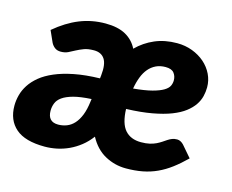

<svg xmlns="http://www.w3.org/2000/svg" viewBox="-86 -641 920 763"><g transform="rotate(15 374.0 -260.0)"><path d="M284.5 -223Q239 -220.5 210.8 -212.8Q182.5 -205 166.5 -193.5Q150.5 -182 144.8 -167.2Q139 -152.5 139 -136.5Q139 -90.5 182 -90.5Q200.5 -90.5 217.2 -97Q234 -103.5 247.2 -118Q260.5 -132.5 269.8 -155.8Q279 -179 283 -212.5ZM536 -422Q514 -422 496.8 -413.8Q479.5 -405.5 466.8 -390.5Q454 -375.5 445.8 -354Q437.5 -332.5 433 -306Q481 -310.5 510 -318.2Q539 -326 554.8 -335.5Q570.5 -345 575.8 -356Q581 -367 581 -379Q581 -396.5 571 -409.2Q561 -422 536 -422ZM722 -96Q694.5 -69 668.2 -49.2Q642 -29.5 614.2 -16.8Q586.5 -4 555.2 2Q524 8 487 8Q441 8 401 -13.8Q361 -35.5 336 -82Q318.5 -58.5 297 -41.5Q275.5 -24.5 251.8 -13.5Q228 -2.5 202.8 2.8Q177.5 8 153 8Q72 8 33.5 -25.5Q-5 -59 -5 -118.5Q-5 -140 0.8 -162Q6.5 -184 20 -205Q33.5 -226 56 -244.5Q78.5 -263 111.8 -277.2Q145 -291.5 190.5 -300.5Q236 -309.5 295.5 -311L297 -324Q302 -370.5 288 -391.5Q274 -412.5 244 -412.5Q219 -412.5 202.8 -406.2Q186.5 -400 173 -392.8Q159.5 -385.5 146.8 -379.2Q134 -373 117 -373Q102 -373 92.2 -380.5Q82.5 -388 77 -399L56 -446Q104.5 -487 154.5 -507.2Q204.5 -527.5 261 -527.5Q312.5 -527.5 344.5 -509.5Q376.5 -491.5 392.5 -459Q424 -490.5 464.8 -508Q505.5 -525.5 556 -525.5Q589.5 -525.5 618.8 -514.5Q648 -503.5 669.8 -484.5Q691.5 -465.5 703.8 -440.2Q716 -415 716 -386.5Q716 -368.5 711.5 -349.8Q707 -331 695 -313.2Q683 -295.5 662.5 -279.8Q642 -264 610 -251.5Q578 -239 532.8 -230.8Q487.5 -222.5 427 -220.5Q429 -161 452.2 -134.5Q475.5 -108 518 -108Q538.5 -108 553.5 -111.5Q568.5 -115 579.8 -120.5Q591 -126 600 -132Q609 -138 617.2 -143.5Q625.5 -149 634.5 -152.5Q643.5 -156 655 -156Q662.5 -156 669.5 -152.2Q676.5 -148.5 682 -142.5Z"/></g></svg>

Font: Lato ExtraBold
Style: Italic
Weight: 800
Italic angle: -7°
Designer: Lukasz Dziedzic with Adam Twardoch and Botio Nikoltchev
Foundry: tyPoland Lukasz Dziedzic
Version: Version 2.015; 2015-08-06; http://www.latofonts.com/